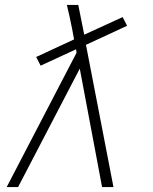

<svg xmlns="http://www.w3.org/2000/svg" viewBox="-20 -755 616 775"><path d="M7 0H53L302 -478L392 0H438L327 -574L493 -651L475 -686L320 -615L296 -735H250Q256 -711 261 -687Q266 -663 271 -639L279 -596L126 -525L144 -490L287 -556L289 -542Z"/></svg>

Font: Iosevka Sparkle XLtObl
Style: Regular
Weight: 200
Italic angle: -9°
Designer: Belleve Invis
Foundry: Belleve Invis
Version: Version 4.5.0; ttfautohint (v1.8.3)